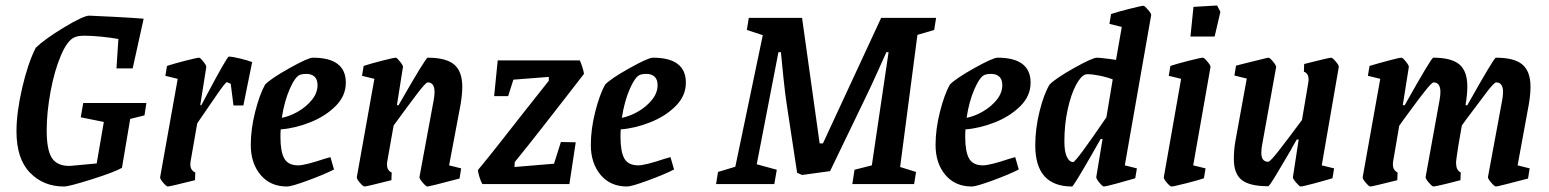

<svg xmlns="http://www.w3.org/2000/svg" viewBox="-20 -670 5641 699"><path d="M506 -250 454 -237 424 -59Q396 -43 313.5 -17Q231 9 213 9Q138 9 89 -41.5Q40 -92 40 -192Q40 -260 60.5 -349Q81 -438 110 -496Q143 -528 213.5 -570.5Q284 -613 305 -613Q336 -612 400.5 -608.5Q465 -605 503 -602L463 -421H404L411 -528Q384 -533 349 -536.5Q314 -540 288 -540Q263 -540 251 -534Q225 -523 201.5 -467.5Q178 -412 164 -336.5Q150 -261 150 -195Q150 -123 169.5 -94Q189 -65 235 -66L332 -75L358 -226L274 -243L283 -295H513Z M898 -444 866 -286H830L820 -365Q806 -371 806 -371Q801 -371 766 -320Q731 -269 698 -221L674 -83Q673 -78 673 -71Q673 -50 691 -42L690 -14Q598 9 591 9Q586 9 574 -5Q562 -19 563 -25L627 -383L582 -394L588 -430Q612 -438 655 -449Q698 -460 705 -460Q709 -460 720.5 -445.5Q732 -431 731 -426L709 -287H713L732 -323Q807 -464 813 -464Q825 -464 854 -457Q883 -450 898 -444Z M1002 -199Q1001 -190 1001 -171Q1001 -118 1015 -93Q1029 -68 1066 -68Q1090 -68 1162 -92L1183 -98L1196 -53Q1161 -35 1101 -13Q1041 9 1025 9Q964 9 928.5 -33.5Q893 -76 893 -142Q893 -200 909 -263Q925 -326 945 -362Q966 -384 1034 -422Q1102 -460 1119 -460Q1239 -460 1239 -369Q1239 -321 1202 -284Q1165 -247 1110 -225Q1055 -203 1002 -199ZM1006 -241Q1036 -247 1066 -264.5Q1096 -282 1116 -307Q1136 -332 1136 -360Q1136 -381 1125 -391Q1114 -401 1095 -401Q1082 -401 1073 -398Q1055 -392 1035 -346.5Q1015 -301 1006 -241Z M1615 -68 1659 -57 1653 -20Q1543 9 1536 9Q1531 9 1519 -5Q1507 -19 1507 -25L1559 -306Q1562 -321 1562 -335Q1562 -370 1537 -370Q1530 -370 1497 -326.5Q1464 -283 1413 -213L1390 -83Q1389 -79 1389 -71Q1389 -49 1406 -42L1405 -14Q1314 9 1307 9Q1302 9 1290 -5Q1278 -19 1279 -25L1343 -383L1298 -394L1304 -430Q1328 -438 1371 -449Q1414 -460 1421 -460Q1425 -460 1436.5 -445.5Q1448 -431 1447 -426L1425 -287H1431Q1530 -460 1537 -460Q1604 -460 1633.5 -435Q1663 -410 1663 -354Q1663 -327 1657 -291Z M2022 -153 2076 -152 2053 0H1736Q1731 -8 1725.5 -25.5Q1720 -43 1720 -51Q1771 -112 1890 -265L1978 -376V-390L1849 -380L1830 -320H1779L1792 -450H2091Q2095 -441 2100 -426Q2105 -411 2106 -401L2037 -312Q2012 -280 1955.5 -207.5Q1899 -135 1854 -80L1853 -62L1997 -74Z M2240 -199Q2239 -190 2239 -171Q2239 -118 2253 -93Q2267 -68 2304 -68Q2328 -68 2400 -92L2421 -98L2434 -53Q2399 -35 2339 -13Q2279 9 2263 9Q2202 9 2166.5 -33.5Q2131 -76 2131 -142Q2131 -200 2147 -263Q2163 -326 2183 -362Q2204 -384 2272 -422Q2340 -460 2357 -460Q2477 -460 2477 -369Q2477 -321 2440 -284Q2403 -247 2348 -225Q2293 -203 2240 -199ZM2244 -241Q2274 -247 2304 -264.5Q2334 -282 2354 -307Q2374 -332 2374 -360Q2374 -381 2363 -391Q2352 -401 2333 -401Q2320 -401 2311 -398Q2293 -392 2273 -346.5Q2253 -301 2244 -241Z M3320 -543 3257 -62 3315 -44 3308 0H3083L3091 -52L3154 -68L3215 -480H3207Q3197 -458 3173.5 -405.5Q3150 -353 3125 -302L3002 -47L2900 -33L2882 -41L2844 -291Q2839 -323 2832 -389Q2825 -455 2823 -480H2814L2735 -72L2808 -52L2799 0H2587L2594 -44L2657 -63L2757 -542L2699 -561L2706 -605H2900L2964 -148H2976L3188 -605H3388L3381 -561Z M3495 -199Q3494 -190 3494 -171Q3494 -118 3508 -93Q3522 -68 3559 -68Q3583 -68 3655 -92L3676 -98L3689 -53Q3654 -35 3594 -13Q3534 9 3518 9Q3457 9 3421.5 -33.5Q3386 -76 3386 -142Q3386 -200 3402 -263Q3418 -326 3438 -362Q3459 -384 3527 -422Q3595 -460 3612 -460Q3732 -460 3732 -369Q3732 -321 3695 -284Q3658 -247 3603 -225Q3548 -203 3495 -199ZM3499 -241Q3529 -247 3559 -264.5Q3589 -282 3609 -307Q3629 -332 3629 -360Q3629 -381 3618 -391Q3607 -401 3588 -401Q3575 -401 3566 -398Q3548 -392 3528 -346.5Q3508 -301 3499 -241Z M4171 -615 4075 -68 4119 -57 4113 -21 4092 -15Q4079 -11 4042 -1Q4005 9 3999 9Q3994 9 3982.5 -5Q3971 -19 3971 -25L3994 -164H3987L3958 -113Q3888 9 3883 9Q3749 9 3749 -141Q3749 -201 3764.5 -264Q3780 -327 3801 -362Q3822 -384 3889.5 -422Q3957 -460 3974 -460Q3984 -460 4022 -455L4043 -452L4064 -572L4019 -583L4025 -619Q4049 -627 4092.5 -638Q4136 -649 4143 -649Q4147 -649 4159.5 -634.5Q4172 -620 4171 -615ZM4008 -243 4031 -381Q4007 -390 3981 -395Q3955 -400 3940 -400L3932 -399Q3915 -394 3897 -360Q3879 -326 3867 -271.5Q3855 -217 3855 -155Q3855 -118 3864 -99Q3873 -80 3887 -80Q3897 -80 4008 -243Z M4217 -25 4280 -383 4235 -394 4241 -430Q4265 -438 4308.5 -449Q4352 -460 4359 -460Q4364 -460 4376 -445.5Q4388 -431 4387 -426L4324 -68L4369 -57L4363 -21Q4343 -14 4297.5 -2.5Q4252 9 4245 9Q4240 9 4228 -5Q4216 -19 4217 -25ZM4325 -645 4411 -650 4423 -627 4402 -537H4314Z M4854 -426 4792 -68 4837 -57 4831 -21Q4801 -12 4761.5 -1.5Q4722 9 4715 9Q4711 9 4698.5 -5.5Q4686 -20 4687 -25L4708 -162H4701Q4683 -132 4679 -123Q4651 -75 4626 -33.5Q4601 8 4597 8Q4530 8 4501 -14.5Q4472 -37 4472 -91Q4472 -123 4477 -153L4519 -384L4474 -395L4480 -431L4515 -440Q4533 -444 4564 -452Q4595 -460 4598 -460Q4603 -460 4614.5 -446Q4626 -432 4626 -426L4575 -143Q4572 -127 4572 -114Q4572 -81 4597 -81Q4604 -81 4636 -122Q4668 -163 4720 -233L4743 -369Q4744 -374 4744 -381Q4744 -403 4727 -409L4728 -437Q4819 -460 4826 -460Q4831 -460 4843 -446Q4855 -432 4854 -426Z M5505 -68 5549 -57 5543 -20Q5433 9 5426 9Q5421 9 5409 -5Q5397 -19 5397 -25L5449 -306Q5452 -323 5452 -335Q5452 -370 5427 -370Q5420 -370 5394.5 -337Q5369 -304 5317 -234Q5302 -213 5302 -213L5290 -144Q5281 -86 5281 -81Q5281 -62 5285.5 -54Q5290 -46 5298 -42L5297 -14Q5274 -8 5244 -0.5Q5214 7 5199 9Q5194 9 5182 -5Q5170 -19 5170 -25L5221 -306Q5224 -323 5224 -335Q5224 -370 5199 -370Q5193 -370 5169.5 -340.5Q5146 -311 5122 -278Q5098 -245 5091 -236L5074 -212L5052 -83Q5051 -78 5051 -71Q5051 -51 5068 -42L5067 -14Q4976 9 4969 9Q4964 9 4952 -5Q4940 -19 4941 -25L5005 -383L4960 -394L4966 -430Q4996 -439 5035.5 -449.5Q5075 -460 5082 -460Q5087 -460 5098.5 -445.5Q5110 -431 5109 -426L5087 -287H5094Q5191 -460 5198 -460Q5264 -460 5293 -435.5Q5322 -411 5322 -355Q5322 -327 5316 -291Q5316 -288 5315 -287H5322Q5419 -460 5426 -460Q5493 -460 5522.5 -435Q5552 -410 5552 -354Q5552 -327 5546 -291Z"/></svg>

Font: Grenze Medium
Style: Italic
Weight: 500
Italic angle: -10°
Designer: Renata Polastri
Foundry: Omnibus-Type
Version: Version 1.002; ttfautohint (v1.8)